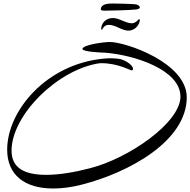

<svg xmlns="http://www.w3.org/2000/svg" viewBox="-20 -948 1087 1097"><path d="M576 -887C622 -887 721 -890 759 -894C772 -896 779 -900 779 -907C779 -912 770 -923 747 -924C729 -926 644 -928 621 -928C599 -928 556 -926 556 -894C556 -887 575 -887 576 -887ZM713 -773C757 -773 779 -813 779 -835C779 -837 777 -838 772 -838C763 -825 748 -815 732 -815C698 -815 661 -845 625 -845C581 -845 558 -812 558 -781C558 -779 560 -778 563 -778C567 -785 575 -806 603 -806C639 -806 677 -773 713 -773ZM284 129C335 129 389 122 447 107C721 37 1047 -144 1047 -392C1047 -590 698 -708 608 -708C568 -708 451 -691 451 -668C451 -652 564 -647 580 -647C749 -634 1011 -549 1011 -396C1011 -248 718 -44 495 13C407 36 319 51 244 51C123 51 46 14 46 -87C46 -292 313 -554 551 -587H561C652 -587 725 -546 730 -546C737 -546 740 -549 740 -555C740 -567 723 -588 684 -605C669 -612 640 -615 609 -615C596 -615 584 -614 573 -613C245 -583 21 -315 21 -93C21 51 120 129 284 129Z"/></svg>

Font: Comforter
Style: Regular
Weight: 400
Designer: Robert E. Leuschke
Foundry: Robert E. Leuschke
Version: Version 1.013; ttfautohint (v1.8.3)